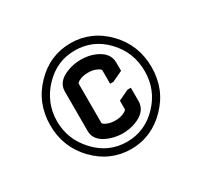

<svg xmlns="http://www.w3.org/2000/svg" viewBox="-122 -811 928 883"><g transform="rotate(-30 342.0 -369.0)"><path d="M480.5 -333.5V-262.7Q480.5 -209 417.5 -183.6Q383.8 -169.9 344.7 -169.9Q306.6 -169.9 272 -183.6Q209 -208.5 209 -259.8V-470.2Q209 -522.5 272 -546.9Q307.1 -560.5 344.7 -560.5Q384.8 -560.5 417.5 -546.9Q480.5 -520.5 480.5 -467.8V-423.3L424.3 -397H407.2V-467.8Q406.7 -471.2 404.3 -473.6Q399.4 -479 385.3 -484.9Q367.2 -492.2 344.7 -492.2Q321.8 -492.2 304.2 -485.4Q290.5 -480 285.2 -474.6Q282.2 -471.7 282.2 -468.8V-261.7Q282.7 -258.3 285.2 -255.9Q291 -250 304.2 -245.1Q322.3 -238.3 344.7 -238.3Q366.7 -238.3 385.3 -245.6Q397.9 -250.5 404.3 -256.8Q407.2 -259.8 407.2 -262.7V-307.1L462.9 -333.5ZM342.3 -649.9Q396 -649.9 444.8 -628.9Q491.7 -608.9 532.2 -566.9Q571.3 -526.4 591.3 -476.1Q610.8 -426.8 610.8 -368.2Q610.8 -311.5 591.3 -261.2Q572.8 -213.4 532.2 -170.9Q493.7 -130.4 444.8 -108.9Q397 -87.9 342.3 -87.9Q288.1 -87.9 239.3 -108.9Q192.4 -128.9 151.9 -170.9Q112.3 -211.9 92.8 -261.2Q73.2 -310.5 73.2 -368.2Q73.2 -426.3 92.8 -476.1Q112.3 -525.9 151.9 -566.9Q191.4 -608.4 239.3 -629.2Q287.1 -649.9 342.3 -649.9ZM342.3 -610.8Q294.4 -610.8 253.9 -593.3Q213.4 -575.7 178.7 -539.6Q144.5 -503.9 127 -460.9Q109.4 -418 109.4 -370.6V-368.2Q109.4 -319.8 127 -276.4Q143.6 -235.8 178.7 -198.2Q212.9 -162.1 253.4 -144.5Q294.9 -126.5 342.3 -126.5Q389.6 -126.5 431.2 -144.5Q471.7 -162.1 506.3 -198.2Q540 -233.4 557.1 -275.9Q574.2 -318.4 574.2 -368.2Q574.2 -418.5 557.1 -461.4Q540.5 -503.4 506.3 -539.6Q472.7 -575.2 431.2 -593.3Q389.6 -610.8 342.3 -610.8Z"/></g></svg>

Font: Nova Flat
Style: Book
Weight: 400
Version: Version 2.000